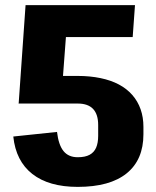

<svg xmlns="http://www.w3.org/2000/svg" viewBox="-20 -720 609 751"><path d="M284 11Q171 11 106.5 -39.5Q42 -90 32 -186L203 -204Q209 -153 228.5 -129Q248 -105 284 -105Q313 -105 330.5 -114.5Q348 -124 356 -142.5Q364 -161 364 -189V-231Q364 -273 344 -294Q324 -315 284 -315H52L168 -423H284Q332 -423 373 -414.5Q414 -406 445 -389.5Q476 -373 497.5 -348.5Q519 -324 530 -292.5Q541 -261 541 -224V-195Q541 -95 475.5 -42Q410 11 284 11ZM80 -700H508L499 -575H194L245 -670L221 -351L53 -315Z"/></svg>

Font: Pathway Extreme Condensed ExtraBold
Style: Regular
Weight: 800
Width: 3
Version: Version 1.001;gftools[0.9.26]